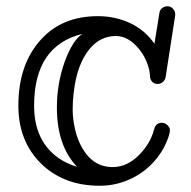

<svg xmlns="http://www.w3.org/2000/svg" viewBox="-20 -572 614 618"><path d="M228 -35.2Q163.1 -103 163.1 -226.1Q163.1 -303.2 188.5 -374Q213.4 -441.9 245.1 -462.9Q89.8 -424.8 89.8 -231.9Q89.8 -118.2 168.9 -63Q194.8 -44.9 228 -35.2ZM513.2 -324.2Q511.7 -314.5 504.2 -308.1Q496.6 -301.8 486.8 -301.8Q477.1 -301.8 470 -308.6Q462.9 -315.4 462.4 -331.3Q461.9 -347.2 453.1 -370.1Q444.3 -393.1 429.2 -412.1Q394 -456.1 353 -456.1Q302.7 -456.1 268.1 -414.1Q226.6 -363.8 216.8 -270Q213.9 -245.1 213.9 -218Q213.9 -190.9 221.4 -156.7Q229 -122.6 244.6 -95.7Q279.8 -34.2 342.8 -34.2Q389.6 -34.2 428.7 -74.2Q464.4 -110.8 476.1 -155.8Q481.4 -176.8 501 -176.8Q511.7 -176.8 519.3 -168.7Q526.9 -160.6 526.9 -154.3Q526.9 -147.9 524.7 -138.9Q522.5 -129.9 514.2 -110.8Q505.9 -91.8 492.4 -72.8Q479 -53.7 460 -35.9Q440.9 -18.1 416.5 -4.4Q362.3 25.9 301.5 25.9Q240.7 25.9 193.4 7.1Q146 -11.7 111.8 -45.9Q39.1 -117.7 39.1 -231.9Q39.1 -358.9 105.5 -437.5Q174.8 -520 294.9 -520Q350.6 -520 398.4 -497.8Q446.3 -475.6 477.1 -431.2L493.2 -530.8Q494.6 -540 501.7 -545.9Q508.8 -551.8 519.5 -551.8Q530.3 -551.8 537.1 -543.5Q543.9 -535.2 543.9 -526.9V-522.9Z"/></svg>

Font: Ribeye Marrow
Style: Regular
Weight: 400
Designer: Astigmatic (AOETI)
Foundry: Astigmatic (AOETI)
Version: Version 1.000